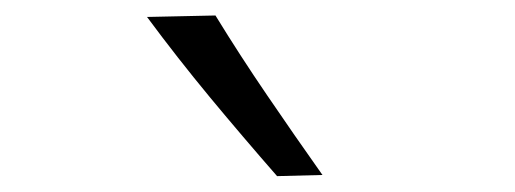

<svg xmlns="http://www.w3.org/2000/svg" viewBox="-20 -832 665 248"><path d="M337.9 -604.5Q293.5 -655.3 251.2 -706.3Q209 -757.3 169.9 -810.1L258.3 -812Q290 -760.3 325 -709Q359.9 -657.7 396.5 -606Z"/></svg>

Font: Pinar-FD Regular
Style: FD-Regular
Weight: 400
Designer: Amin Abedi
Version: Version 3.000